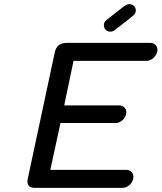

<svg xmlns="http://www.w3.org/2000/svg" viewBox="-20 -907 780 927"><path d="M149 0Q105 0 114 -44L244 -652Q253 -700 302 -700H705Q723 -700 733 -687.5Q743 -675 739 -657Q734 -638 719 -625.5Q704 -613 686 -613H335L290 -398H556Q573 -398 583 -385.5Q593 -373 589 -356Q585 -338 570 -325.5Q555 -313 538 -313H272L223 -87H589Q607 -87 617 -74.5Q627 -62 623 -44Q619 -25 604 -12.5Q589 0 571 0ZM587 -882Q595 -887 604 -887Q611 -887 618 -884Q625 -881 630 -874Q638 -863 635 -850.5Q632 -838 621 -830Q620 -829 606.5 -818Q593 -807 576.5 -794.5Q560 -782 546 -771Q532 -760 530 -759Q522 -754 513 -754Q497 -754 487 -767Q480 -778 482 -790.5Q484 -803 495 -811Q496 -812 510 -823Q524 -834 540.5 -847Q557 -860 571 -870.5Q585 -881 587 -882Z"/></svg>

Font: Sepalumica Med
Style: Italic
Weight: 500
Italic angle: -12°
Designer: Julieta Ulanovsky
Foundry: Julieta Ulanovsky
Version: Version 7.200